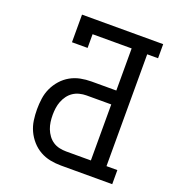

<svg xmlns="http://www.w3.org/2000/svg" viewBox="-133 -841 866 947"><g transform="rotate(20 300.0 -367.5)"><path d="M293 0Q264 0 236 -5.5Q208 -11 183 -25Q158 -39 138.5 -61Q119 -83 107 -109Q95 -135 91 -163.5Q87 -192 87 -221Q87 -249 91 -277.5Q95 -306 107 -332Q119 -358 138.5 -380Q158 -402 183 -416Q208 -430 236 -435.5Q264 -441 293 -441H423V-662H218V-590H136V-735H562V-661H505V-74H562V0ZM293 -74H423V-368H293Q275 -368 257 -363.5Q239 -359 224 -349Q209 -339 198 -324Q187 -309 180.5 -292Q174 -275 171.5 -257Q169 -239 169 -221Q169 -202 171.5 -184Q174 -166 180.5 -149Q187 -132 198 -117Q209 -102 224 -92Q239 -82 257 -78Q275 -74 293 -74Z"/></g></svg>

Font: Iosevka Slab Extended
Style: Regular
Weight: 400
Width: 7
Monospace: yes
Designer: Belleve Invis
Foundry: Belleve Invis
Version: Version 11.1.1; ttfautohint (v1.8.3)